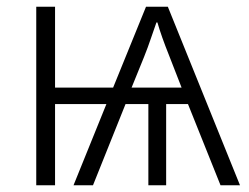

<svg xmlns="http://www.w3.org/2000/svg" viewBox="-20 -552 741 572"><path d="M480 -532 695 0H637L540 -242H475V0H422V-242H354L257 0H199L297 -242H144V0H88V-532H144V-291H317L415 -532ZM446 -485Q438 -463 429.5 -437.5Q421 -412 409 -382L372 -291H521L484 -386Q472 -416 463.5 -440Q455 -464 449 -485Z"/></svg>

Font: RS Noto Sans Light
Style: Regular
Weight: 300
Designer: Monotype Design Team
Foundry: Monotype Imaging Inc.
Version: Version 3.10